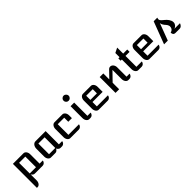

<svg xmlns="http://www.w3.org/2000/svg" viewBox="339 -2457 4384 4384"><g transform="rotate(-45 2531.0 -265.0)"><path d="M210.4 139.2Q210.4 165 203.4 187.7Q196.3 210.4 183.8 227.3Q171.4 244.1 154.8 254.2Q138.2 264.2 119.1 264.2H93.8V-511.2H436Q455.1 -511.2 471.7 -501.5Q488.3 -491.7 501 -474.9Q513.7 -458 521 -435.5Q528.3 -413.1 528.3 -387.2V-83.5H631.3Q629.4 -66.4 621.8 -51Q614.3 -35.6 602.8 -24.4Q591.3 -13.2 576.7 -6.6Q562 0 545.9 0H288.6Q265.1 0 244.6 -14.9Q224.1 -29.8 210 -54.7ZM411.6 -84V-427.7H210V-84Z M716.3 -373.5Q716.3 -402.8 724.4 -428.2Q732.4 -453.6 746.6 -472.2Q760.7 -490.7 780 -501.2Q799.3 -511.7 821.8 -511.7H1150.9V-83.5H1256.8Q1254.9 -66.4 1247.3 -51Q1239.7 -35.6 1228.3 -24.4Q1216.8 -13.2 1202.1 -6.6Q1187.5 0 1171.4 0H1119.1Q1095.2 0 1073.7 -16.4Q1052.2 -32.7 1038.1 -60.5Q1023.9 -32.7 1002.4 -16.4Q981 0 957 0H809.1Q790 0 772.9 -9.8Q755.9 -19.5 743.4 -36.1Q731 -52.7 723.6 -75Q716.3 -97.2 716.3 -122.6ZM1034.7 -83.5V-427.7H832.5V-83.5Z M1341.8 -387.2Q1341.8 -413.1 1349.1 -435.5Q1356.4 -458 1368.9 -474.9Q1381.3 -491.7 1398.4 -501.5Q1415.5 -511.2 1434.6 -511.2H1691.4Q1710.4 -511.2 1727.3 -501.5Q1744.1 -491.7 1756.8 -474.9Q1769.5 -458 1776.9 -435.5Q1784.2 -413.1 1784.2 -387.2V-296.4H1667.5V-427.7H1458V-83.5H1799.8Q1797.9 -66.4 1790.3 -51.3Q1782.7 -36.1 1771.2 -24.9Q1759.8 -13.7 1745.1 -7.1Q1730.5 -0.5 1714.4 0H1434.6Q1415.5 0.5 1398.4 -9.3Q1381.3 -19 1368.9 -35.9Q1356.4 -52.7 1349.1 -75.4Q1341.8 -98.1 1341.8 -124Z M2012.7 -629.4Q1995.6 -629.4 1980.7 -635.7Q1965.8 -642.1 1954.6 -653.3Q1943.4 -664.6 1937 -679.4Q1930.7 -694.3 1930.7 -711.4Q1930.7 -728.5 1937 -743.4Q1943.4 -758.3 1954.6 -769.5Q1965.8 -780.8 1980.7 -787.4Q1995.6 -793.9 2012.7 -793.9Q2029.8 -793.9 2044.7 -787.4Q2059.6 -780.8 2070.8 -769.5Q2082 -758.3 2088.6 -743.4Q2095.2 -728.5 2095.2 -711.4Q2095.2 -694.3 2088.6 -679.4Q2082 -664.6 2070.8 -653.3Q2059.6 -642.1 2044.4 -635.7Q2029.3 -629.4 2012.7 -629.4ZM1955.6 -511.2H2072.3V-83.5H2176.8Q2175.3 -66.4 2167.7 -51Q2160.2 -35.6 2148.7 -24.4Q2137.2 -13.2 2122.6 -6.6Q2107.9 0 2091.8 0H2048.8Q2029.8 0 2012.7 -9.8Q1995.6 -19.5 1982.9 -36.4Q1970.2 -53.2 1962.9 -75.7Q1955.6 -98.1 1955.6 -124Z M2260.3 -387.2Q2260.3 -413.1 2267.6 -435.5Q2274.9 -458 2287.4 -474.9Q2299.8 -491.7 2316.9 -501.5Q2334 -511.2 2353 -511.2H2612.3Q2631.3 -511.2 2648.2 -501.5Q2665 -491.7 2677.7 -474.9Q2690.4 -458 2697.8 -435.5Q2705.1 -413.1 2705.1 -387.2V-224.6H2377V-83.5H2735.4Q2733.4 -66.4 2725.8 -51Q2718.3 -35.6 2706.8 -24.4Q2695.3 -13.2 2680.7 -6.6Q2666 0 2649.9 0H2353Q2334 0 2316.9 -9.8Q2299.8 -19.5 2287.4 -36.4Q2274.9 -53.2 2267.6 -75.7Q2260.3 -98.1 2260.3 -124ZM2588.4 -293V-427.7H2377V-293Z M2896.5 -511.2H3013.2V-317.9L3164.1 -474.1Q3179.7 -492.2 3196.5 -502Q3213.4 -511.7 3236.8 -511.7Q3256.3 -511.7 3274.4 -502Q3292.5 -492.2 3306.2 -475.3Q3319.8 -458.5 3327.9 -436Q3335.9 -413.6 3335.9 -387.7V-84H3434.6Q3432.6 -66.4 3425 -51.3Q3417.5 -36.1 3406 -24.7Q3394.5 -13.2 3379.9 -6.6Q3365.2 0 3349.1 0H3311Q3291.5 0 3274.7 -9.8Q3257.8 -19.5 3245.4 -36.4Q3232.9 -53.2 3225.6 -75.7Q3218.3 -98.1 3218.3 -124V-420.9L3013.2 -210V0H2896.5Z M3537.6 -436H3498.5V-511.2H3537.6V-647L3654.3 -705.1V-511.2H3785.6V-436H3654.3V-83.5H3829.1Q3827.1 -66.4 3819.6 -51Q3812 -35.6 3800.3 -24.4Q3788.6 -13.2 3773.9 -6.6Q3759.3 0 3743.2 0H3630.4Q3611.3 0 3594.2 -9.8Q3577.1 -19.5 3564.7 -36.4Q3552.2 -53.2 3544.9 -75.7Q3537.6 -98.1 3537.6 -124Z M3896.5 -387.2Q3896.5 -413.1 3903.8 -435.5Q3911.1 -458 3923.6 -474.9Q3936 -491.7 3953.1 -501.5Q3970.2 -511.2 3989.3 -511.2H4248.5Q4267.6 -511.2 4284.4 -501.5Q4301.3 -491.7 4314 -474.9Q4326.7 -458 4334 -435.5Q4341.3 -413.1 4341.3 -387.2V-224.6H4013.2V-83.5H4371.6Q4369.6 -66.4 4362.1 -51Q4354.5 -35.6 4343 -24.4Q4331.5 -13.2 4316.9 -6.6Q4302.2 0 4286.1 0H3989.3Q3970.2 0 3953.1 -9.8Q3936 -19.5 3923.6 -36.4Q3911.1 -53.2 3903.8 -75.7Q3896.5 -98.1 3896.5 -124ZM4224.6 -293V-427.7H4013.2V-293Z M4668.9 -540.5H4786.1Q4781.7 -529.8 4779.5 -519.3Q4777.3 -508.8 4776.4 -502Q4774.9 -483.9 4782.2 -469.2Q4789.6 -454.6 4802 -441.2Q4814.5 -427.7 4830.8 -414.6Q4847.2 -401.4 4864.3 -386.7Q4883.8 -371.1 4903.8 -350.8Q4923.8 -330.6 4939.9 -306.4Q4956.1 -282.2 4966.1 -255.1Q4976.1 -228 4975.1 -198.7Q4974.1 -178.2 4966.3 -159.4Q4958.5 -140.6 4945.8 -125.7Q4933.1 -110.8 4916.3 -100.1Q4899.4 -89.4 4880.9 -84.5H5062.5Q5055.7 -65.4 5046.1 -50Q5036.6 -34.7 5024.7 -23.4Q5012.7 -12.2 4998.5 -6.1Q4984.4 0 4969.2 0H4835.4Q4813 0 4798.1 -7.1Q4783.2 -14.2 4774.7 -25.9Q4766.1 -37.6 4762.9 -53Q4759.8 -68.4 4761.2 -85Q4776.9 -86.9 4792 -93.3Q4807.1 -99.6 4819.1 -111.6Q4831.1 -123.5 4839.1 -141.6Q4847.2 -159.7 4849.1 -185.1Q4851.1 -205.1 4845.2 -222.7Q4839.4 -240.2 4829.6 -255.9Q4819.8 -271.5 4807.1 -285.6Q4794.4 -299.8 4782.2 -313Q4769.5 -329.6 4756.8 -353Q4744.1 -376.5 4738.8 -410.2L4584.5 0H4463.9Z"/></g></svg>

Font: Atomic Age
Style: Regular
Weight: 400
Version: Version 1.007; ttfautohint (v1.4.1) -l 6 -r 46 -G 0 -x 0 -H 